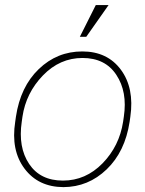

<svg xmlns="http://www.w3.org/2000/svg" viewBox="-20 -746 587 776"><path d="M394.5 -85.9Q462.4 -155.8 477.5 -253.9L480.5 -274.4Q495.6 -375 450.2 -443.4Q405.3 -511.7 313.5 -511.7Q221.7 -511.7 153.3 -440.9Q85 -370.1 70.8 -274.4L67.9 -253.9Q52.7 -150.9 97.7 -83.5Q142.6 -16.1 234.4 -16.1Q326.2 -16.1 394.5 -85.9ZM506.8 -274.4 503.9 -253.9Q485.4 -132.8 411.1 -61.5Q336.9 9.8 236.3 10.3Q134.8 9.8 79.1 -64.5Q23.4 -138.7 41.5 -253.9L44.4 -274.4Q62.5 -395.5 136.7 -466.8Q210.9 -538.1 312.5 -538.1Q414.1 -538.1 468.8 -463.9Q523.4 -389.6 506.8 -274.4ZM367.2 -725.6H418.9L328.6 -597.2H302.7Z"/></svg>

Font: Roboto-ThinItalic
Style: Italic
Weight: 250
Italic angle: -12°
Designer: Google
Version: Version 1.100141; 2013; ttfautohint (v0.94.14-c901) -l 8 -r 